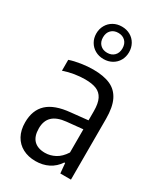

<svg xmlns="http://www.w3.org/2000/svg" viewBox="-204 -901 854 993"><g transform="rotate(30 223.0 -405.0)"><path d="M387.5 -362.5V0H324L318.5 -59.5H313.5Q291 -25.5 256.8 -8.2Q222.5 9 180 9Q136.5 9 103.5 -8.5Q70.5 -26 52.2 -59.2Q34 -92.5 34 -138.5Q34 -211.5 77.5 -251.8Q121 -292 212.5 -300.5L313 -311V-366Q313 -412 299.8 -438.2Q286.5 -464.5 260.5 -475.2Q234.5 -486 192 -486Q163.5 -486 130.2 -480.8Q97 -475.5 65.5 -464.5V-529.5Q94.5 -539.5 132.2 -545.2Q170 -551 203 -551Q266 -551 306.2 -533Q346.5 -515 367 -473.8Q387.5 -432.5 387.5 -362.5ZM313 -119V-257.5L218 -248Q163.5 -242.5 137.2 -217.5Q111 -192.5 111 -147Q111 -99.5 134.2 -76Q157.5 -52.5 201 -52.5Q232 -52.5 261.2 -68Q290.5 -83.5 313 -119ZM123 -720.5Q123 -748 135.8 -770.2Q148.5 -792.5 170.8 -805Q193 -817.5 221 -817.5Q249 -817.5 271.2 -805Q293.5 -792.5 306 -770.2Q318.5 -748 318.5 -720.5Q318.5 -693 306 -671Q293.5 -649 271.2 -636.5Q249 -624 221 -624Q193 -624 170.8 -636.5Q148.5 -649 135.8 -671Q123 -693 123 -720.5ZM279 -720.5Q279 -748 263 -764Q247 -780 221 -780Q195 -780 179 -764Q163 -748 163 -720.5Q163 -693.5 179 -677.5Q195 -661.5 221 -661.5Q247 -661.5 263 -677.5Q279 -693.5 279 -720.5Z"/></g></svg>

Font: Encode Sans Condensed
Style: Regular
Weight: 400
Width: 3
Designer: Multiple Designers
Foundry: Impallari Type
Version: Version 2.000